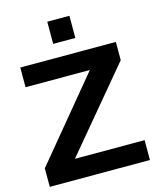

<svg xmlns="http://www.w3.org/2000/svg" viewBox="-136 -1045 939 1139"><g transform="rotate(-15 333.5 -475.0)"><path d="M26 0V-114L435 -608H40V-729H627V-617L213 -122H641V0ZM265 -814V-950H401V-814Z"/></g></svg>

Font: BDO Grotesk DemiBold
Style: Regular
Weight: 600
Designer: Deni Anggara
Foundry: Lokal Container
Version: Version 2.000